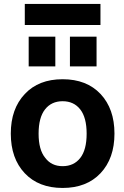

<svg xmlns="http://www.w3.org/2000/svg" viewBox="-20 -932 624 964"><path d="M207 -139.6Q238.3 -97.7 294.4 -97.7Q350.6 -97.7 382.8 -138.7Q415 -179.7 415 -260.7Q415 -341.8 382.8 -382.8Q350.6 -423.8 294.4 -423.8Q238.3 -423.8 206.1 -382.8Q173.8 -341.8 173.8 -260.7Q173.8 -179.7 207 -139.6ZM104.5 -460Q173.8 -534.2 294.4 -534.2Q415 -534.2 484.9 -460Q554.7 -385.7 554.7 -261.2Q554.7 -136.7 484.9 -62.5Q415 11.7 294.4 11.7Q173.8 11.7 104 -62.5Q34.2 -136.7 34.2 -261.2Q34.2 -385.7 104.5 -460ZM104.5 -806.6V-912.1H484.4V-806.6ZM124 -598.6V-748H257.8V-598.6ZM331.1 -598.6V-748H464.8V-598.6Z"/></svg>

Font: Gen Shin Gothic Bold
Style: Bold
Weight: 700
Designer: [Source Han Sans]
Ryoko NISHIZUKA  (kana & ideographs); Paul D. Hunt (Latin, Greek & Cyrillic); Wenlong ZHANG  (bopomofo
Version: Version 1.002.20150607